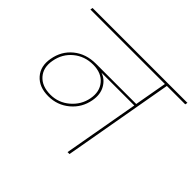

<svg xmlns="http://www.w3.org/2000/svg" viewBox="-164 -964 1188 1188"><g transform="rotate(45 430.0 -370.0)"><path d="M225 -176Q295 -176 349 -222Q403 -268 416 -336Q429 -405 391 -450Q353 -495 281 -495Q207 -495 153 -450.5Q99 -406 86 -334Q73 -264 111.5 -220Q150 -176 225 -176ZM27 -724 30 -740H860L857 -724H696L568 0H551L639 -496H352Q396 -481 420 -438Q444 -395 433 -336Q419 -259 360 -209.5Q301 -160 222 -160Q141 -160 98 -209Q55 -258 69 -334Q83 -414 142.5 -462.5Q202 -511 289 -511H641L679 -724Z"/></g></svg>

Font: Poppins Thin
Style: Italic
Weight: 250
Italic angle: -10°
Designer: Ninad Kale (Devanagari), Jonny Pinhorn (Latin)
Foundry: Indian Type Foundry
Version: Version 3.200;PS 1.000;hotconv 16.6.54;makeotf.lib2.5.65590